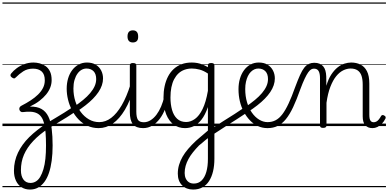

<svg xmlns="http://www.w3.org/2000/svg" viewBox="-20 -1030 3174 1569"><path d="M225 519Q186 519 156.5 500.5Q127 482 110.5 447Q94 412 94 365Q94 352 102.5 345.5Q111 339 122.5 338.5Q134 338 142.5 344Q151 350 151 362Q151 409 171.5 437Q192 465 229 465Q253 465 273.5 452.5Q294 440 309 414.5Q324 389 335 352Q346 315 351 267Q356 219 356 159Q356 101 352.5 56.5Q349 12 341 -20Q333 -52 318.5 -73Q304 -94 282.5 -104.5Q261 -115 231 -117Q217 -118 200 -117Q183 -116 168 -114Q158 -112 150 -117.5Q142 -123 139 -132Q136 -141 139.5 -150.5Q143 -160 155 -166Q196 -187 230.5 -209.5Q265 -232 291 -257.5Q317 -283 331.5 -311.5Q346 -340 346 -374Q346 -423 320.5 -446Q295 -469 250 -469Q204 -469 170 -447Q136 -425 110 -398Q101 -388 93 -389.5Q85 -391 76 -398Q66 -405 65.5 -413.5Q65 -422 71 -429Q89 -452 116.5 -472.5Q144 -493 179 -506Q214 -519 254 -519Q278 -519 303.5 -512.5Q329 -506 351.5 -490.5Q374 -475 388 -447Q402 -419 402 -375Q402 -344 390.5 -314.5Q379 -285 357 -258Q335 -231 302.5 -206Q270 -181 226 -160V-159Q283 -160 319 -139.5Q355 -119 375 -78Q395 -37 402.5 23Q410 83 410 159Q410 226 402.5 282.5Q395 339 380 383Q365 427 342.5 457Q320 487 291 503Q262 519 225 519ZM0 490H465V500H0ZM0 -20H465V0H0ZM0 -505H465V-500H0ZM0 -1010H465V-1000H0Z M151 362Q151 373 142.5 379Q134 385 122.5 385.5Q111 386 102.5 381Q94 376 94 365Q94 325 102.5 288Q111 251 127 217.5Q143 184 166 152Q189 120 219 90.5Q249 61 285.5 32.5Q322 4 363 -24Q398 -45 433.5 -66Q469 -87 505 -109.5Q541 -132 575 -155Q582 -161 590 -158Q598 -155 602.5 -147.5Q607 -140 606 -132Q605 -124 596 -117Q561 -93 523.5 -70Q486 -47 449.5 -25Q413 -3 379 18Q340 43 308.5 69Q277 95 252 121.5Q227 148 208 176Q189 204 176 234Q163 264 157 295.5Q151 327 151 362ZM465 490V500ZM465 -20V0ZM465 -505V-500ZM465 -1010V-1000Z M584 -157Q626 -186 659.5 -213.5Q693 -241 717 -269.5Q741 -298 753.5 -326Q766 -354 766 -384Q766 -426 744.5 -448Q723 -470 686 -470Q676 -470 671 -477.5Q666 -485 666.5 -494.5Q667 -504 673 -511.5Q679 -519 691 -519Q734 -519 763 -501Q792 -483 807 -453.5Q822 -424 822 -389Q822 -361 812.5 -333Q803 -305 784.5 -277.5Q766 -250 739.5 -223Q713 -196 679 -169.5Q645 -143 604 -116ZM465 490H909V500H465ZM465 -20H909V0H465ZM465 -505H909V-500H465ZM465 -1010H909V-1000H465Z M786 17Q737 17 695.5 -2Q654 -21 622.5 -53.5Q591 -86 569 -128Q547 -170 536 -215.5Q525 -261 525 -305Q525 -350 536.5 -389Q548 -428 570 -457Q592 -486 622.5 -502.5Q653 -519 691 -519Q701 -519 705.5 -511.5Q710 -504 709 -494.5Q708 -485 702.5 -477.5Q697 -470 687 -470Q666 -470 647 -459.5Q628 -449 613 -428Q598 -407 589 -376.5Q580 -346 580 -307Q580 -252 595.5 -203Q611 -154 639.5 -115.5Q668 -77 706.5 -54.5Q745 -32 791 -32Q843 -32 889 -67Q935 -102 975 -170.5Q1015 -239 1046 -339Q1049 -347 1058 -347.5Q1067 -348 1074 -342Q1081 -336 1078 -324Q1046 -209 1001 -133.5Q956 -58 902 -20.5Q848 17 786 17ZM909 490V500ZM909 -20V0ZM909 -505V-500ZM909 -1010V-1000Z M1150 17Q1121 17 1100 9Q1079 1 1066 -15.5Q1053 -32 1047 -56.5Q1041 -81 1041 -115V-496Q1041 -506 1047.5 -510.5Q1054 -515 1066 -515Q1080 -515 1087 -510.5Q1094 -506 1094 -496V-118Q1094 -73 1106.5 -52Q1119 -31 1156 -31Q1165 -31 1169.5 -23.5Q1174 -16 1173.5 -7Q1173 2 1167 9.5Q1161 17 1150 17ZM1066 -683Q1044 -683 1033 -695.5Q1022 -708 1022 -732Q1022 -757 1033 -769.5Q1044 -782 1066 -782Q1087 -782 1098 -769.5Q1109 -757 1109 -732Q1110 -707 1098.5 -695Q1087 -683 1066 -683ZM909 490H1234V500H909ZM909 -20H1234V0H909ZM909 -505H1234V-500H909ZM909 -1010H1234V-1000H909Z M1149 17Q1138 17 1132.5 9.5Q1127 2 1127.5 -7Q1128 -16 1135 -23.5Q1142 -31 1155 -31Q1184 -31 1210.5 -47.5Q1237 -64 1258.5 -92.5Q1280 -121 1296.5 -159.5Q1313 -198 1323 -244Q1325 -254 1333.5 -256.5Q1342 -259 1349.5 -255Q1357 -251 1355 -239Q1348 -189 1330.5 -142.5Q1313 -96 1286 -60Q1259 -24 1224.5 -3.5Q1190 17 1149 17ZM1234 490V500ZM1234 -20V0ZM1234 -505V-500ZM1234 -1010V-1000Z M1558 519Q1502 519 1467.5 484Q1433 449 1433 389Q1433 352 1443 318Q1453 284 1471.5 251.5Q1490 219 1517.5 187Q1545 155 1580 122Q1597 107 1613.5 93Q1630 79 1646.5 65Q1663 51 1679 37V-155Q1656 -89 1626 -51.5Q1596 -14 1562.5 1.5Q1529 17 1492 17Q1439 17 1399.5 -12Q1360 -41 1338 -96Q1316 -151 1316 -231Q1316 -282 1325.5 -326Q1335 -370 1353.5 -405.5Q1372 -441 1400 -466.5Q1428 -492 1464.5 -505.5Q1501 -519 1547 -519Q1571 -519 1592.5 -515Q1614 -511 1635.5 -502.5Q1657 -494 1679 -481V-497Q1679 -506 1685.5 -510.5Q1692 -515 1706 -515Q1719 -515 1725.5 -510.5Q1732 -506 1732 -497V268Q1732 324 1721 370Q1710 416 1688.5 449.5Q1667 483 1634.5 501Q1602 519 1558 519ZM1564 470Q1602 470 1627.5 445Q1653 420 1666 375Q1679 330 1679 269V99Q1667 108 1655 118Q1643 128 1631 138.5Q1619 149 1606 159Q1578 188 1556.5 215Q1535 242 1520 269.5Q1505 297 1497 325.5Q1489 354 1489 384Q1489 409 1498 428.5Q1507 448 1523.5 459Q1540 470 1564 470ZM1501 -33Q1538 -33 1573 -58Q1608 -83 1635.5 -139Q1663 -195 1679 -288V-429Q1643 -453 1610.5 -461.5Q1578 -470 1548 -470Q1516 -470 1488 -460Q1460 -450 1439 -430.5Q1418 -411 1403 -382.5Q1388 -354 1380.5 -316.5Q1373 -279 1373 -233Q1373 -177 1386 -131.5Q1399 -86 1427.5 -59.5Q1456 -33 1501 -33ZM1234 490H1869V500H1234ZM1234 -20H1869V0H1234ZM1234 -505H1869V-500H1234ZM1234 -1010H1869V-1000H1234Z M2007 -116Q1964 -87 1916.5 -56.5Q1869 -26 1820 5Q1771 36 1720 70Q1714 74 1707 70.5Q1700 67 1696 59Q1692 51 1693 42Q1694 33 1703 26Q1753 -8 1802 -38.5Q1851 -69 1898 -99Q1945 -129 1988 -159Q1995 -164 2002.5 -160.5Q2010 -157 2014 -149Q2018 -141 2017 -132Q2016 -123 2007 -116ZM1869 490V500ZM1869 -20V0ZM1869 -505V-500ZM1869 -1010V-1000Z M1988 -157Q2030 -186 2063.5 -213.5Q2097 -241 2121 -269.5Q2145 -298 2157.5 -326Q2170 -354 2170 -384Q2170 -426 2148.5 -448Q2127 -470 2090 -470Q2080 -470 2075 -477.5Q2070 -485 2070.5 -494.5Q2071 -504 2077 -511.5Q2083 -519 2095 -519Q2138 -519 2167 -501Q2196 -483 2211 -453.5Q2226 -424 2226 -389Q2226 -361 2216.5 -333Q2207 -305 2188.5 -277.5Q2170 -250 2143.5 -223Q2117 -196 2083 -169.5Q2049 -143 2008 -116ZM1869 490H2313V500H1869ZM1869 -20H2313V0H1869ZM1869 -505H2313V-500H1869ZM1869 -1010H2313V-1000H1869Z M2166 17Q2124 17 2088 0.5Q2052 -16 2023 -46Q1994 -76 1972.5 -116Q1951 -156 1940 -203Q1929 -250 1929 -301Q1929 -347 1940.5 -386.5Q1952 -426 1974 -456Q1996 -486 2026.5 -502.5Q2057 -519 2095 -519Q2105 -519 2109.5 -511.5Q2114 -504 2113 -494.5Q2112 -485 2106.5 -477.5Q2101 -470 2091 -470Q2074 -470 2058.5 -463Q2043 -456 2029.5 -442.5Q2016 -429 2006 -408.5Q1996 -388 1990 -361.5Q1984 -335 1984 -302Q1984 -244 1998.5 -195Q2013 -146 2038.5 -109.5Q2064 -73 2097.5 -52.5Q2131 -32 2167 -32Q2203 -32 2232.5 -47.5Q2262 -63 2287.5 -96.5Q2313 -130 2338.5 -184.5Q2364 -239 2392 -318Q2414 -377 2431.5 -416Q2449 -455 2466.5 -477Q2484 -499 2504 -508Q2524 -517 2548 -517Q2559 -517 2564 -509.5Q2569 -502 2568 -493Q2567 -484 2561 -476.5Q2555 -469 2545 -469Q2533 -469 2522 -462.5Q2511 -456 2498.5 -438.5Q2486 -421 2470 -387.5Q2454 -354 2434 -300Q2404 -215 2375.5 -154.5Q2347 -94 2316 -56Q2285 -18 2248.5 -0.5Q2212 17 2166 17ZM2313 490H2438V500H2313ZM2313 -20H2438V0H2313ZM2313 -505H2438V-500H2313ZM2313 -1010H2438V-1000H2313Z M2620 15Q2607 15 2601 10.5Q2595 6 2595 -4V-391Q2595 -430 2583.5 -449.5Q2572 -469 2546 -469Q2535 -469 2530 -476.5Q2525 -484 2525.5 -493Q2526 -502 2532 -509.5Q2538 -517 2548 -517Q2573 -517 2591 -509.5Q2609 -502 2621 -488Q2633 -474 2639 -453.5Q2645 -433 2646 -406L2647 -329Q2663 -384 2687 -420.5Q2711 -457 2738.5 -479Q2766 -501 2795 -510Q2824 -519 2850 -519Q2892 -519 2925.5 -502.5Q2959 -486 2978.5 -448.5Q2998 -411 2998 -347V-92Q2998 -73 3001 -59.5Q3004 -46 3012 -38.5Q3020 -31 3033 -31Q3044 -31 3054.5 -36Q3065 -41 3075 -53Q3085 -65 3095 -83Q3100 -90 3107 -90Q3114 -90 3121 -85Q3129 -81 3131 -74.5Q3133 -68 3130 -61Q3118 -37 3101 -19.5Q3084 -2 3064.5 7.5Q3045 17 3024 17Q3005 17 2990 11Q2975 5 2964.5 -7Q2954 -19 2949 -37Q2944 -55 2944 -79V-338Q2944 -381 2934.5 -410Q2925 -439 2903 -454.5Q2881 -470 2845 -470Q2815 -470 2784.5 -455Q2754 -440 2727.5 -407.5Q2701 -375 2680 -321.5Q2659 -268 2648 -190V-4Q2648 6 2641 10.5Q2634 15 2620 15ZM2438 490H3134V500H2438ZM2438 -20H3134V0H2438ZM2438 -505H3134V-500H2438ZM2438 -1010H3134V-1000H2438Z"/></svg>

Font: Playwrite PE Guides
Style: Regular
Weight: 400
Designer: Veronika Burian, José Scaglione
Foundry: TypeTogether
Version: Version 1.003